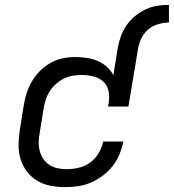

<svg xmlns="http://www.w3.org/2000/svg" viewBox="-20 -763 716 791"><path d="M465 -564Q469 -588 477.5 -612Q486 -636 500.5 -657.5Q515 -679 535.5 -696Q556 -713 579 -724Q602 -735 627 -739Q652 -743 676 -743V-670Q655 -670 632 -663.5Q609 -657 591.5 -642.5Q574 -628 563.5 -607Q553 -586 549 -564ZM248 8Q217 8 187 2Q157 -4 132.5 -19Q108 -34 90.5 -57Q73 -80 64.5 -108.5Q56 -137 56.5 -168Q57 -199 62 -230L78 -330Q82 -355 90 -380Q98 -405 112 -428.5Q126 -452 145.5 -471.5Q165 -491 188.5 -504Q212 -517 238 -522.5Q264 -528 289 -528Q313 -528 337 -524.5Q361 -521 382 -512Q403 -503 420 -488Q437 -473 447 -453L465 -564H549L509 -324H425L428 -340Q432 -365 427 -388.5Q422 -412 405 -427.5Q388 -443 364 -448.5Q340 -454 316 -454Q298 -454 279.5 -451Q261 -448 243.5 -439.5Q226 -431 211 -417.5Q196 -404 185.5 -388Q175 -372 169 -354Q163 -336 160 -318L144 -218Q140 -198 139.5 -179Q139 -160 143.5 -142Q148 -124 158 -109Q168 -94 183 -84Q198 -74 217 -70Q236 -66 255 -66Q280 -66 305 -72Q330 -78 351.5 -93.5Q373 -109 386.5 -132Q400 -155 405 -180H488Q483 -154 472.5 -128Q462 -102 444.5 -79.5Q427 -57 403.5 -39.5Q380 -22 354.5 -11Q329 0 302 4Q275 8 248 8Z"/></svg>

Font: Iosevka Aile Oblique
Style: Regular
Weight: 400
Italic angle: -9°
Designer: Belleve Invis
Foundry: Belleve Invis
Version: Version 31.1.0; ttfautohint (v1.8.4)